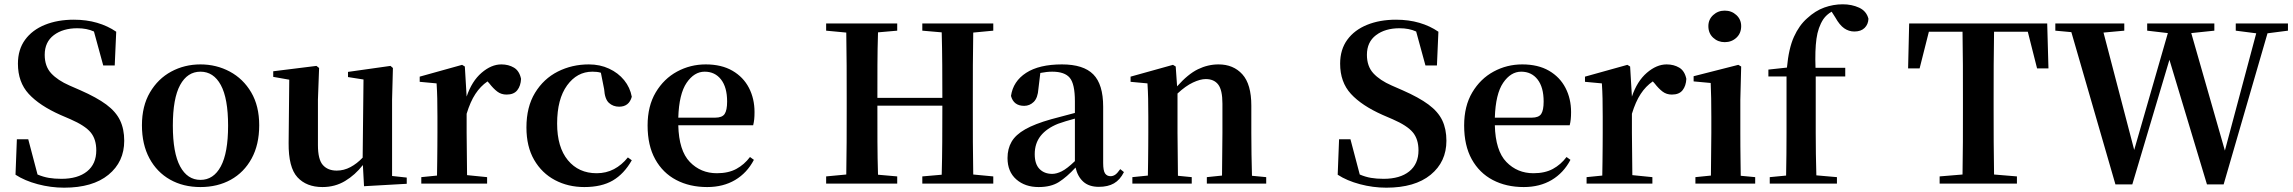

<svg xmlns="http://www.w3.org/2000/svg" viewBox="-20 -850 10618 889"><path d="M276.9 19Q215.3 19 154.8 2.9Q94.2 -13.2 51.8 -41L58.1 -205.1H110.8L153.8 -42Q180.2 -30.8 206.1 -26.4Q231.9 -22 264.2 -22Q340.3 -22 383.1 -56.4Q425.8 -90.8 425.8 -153.8Q425.8 -205.6 399.7 -237.1Q373.5 -268.6 306.2 -297.9L259.8 -317.9Q163.1 -360.8 113 -415.3Q63 -469.7 63 -555.2Q63 -620.6 96.2 -666Q129.4 -711.4 188 -735.1Q246.6 -758.8 321.8 -758.8Q380.4 -758.8 429.7 -744.4Q479 -730 518.1 -703.1L511.2 -546.9H458L415 -704.1Q382.3 -719.2 337.9 -719.2Q271.5 -719.2 229.2 -687.3Q187 -655.3 187 -596.2Q187 -543 217 -510.5Q247.1 -478 301.8 -454.1L352.1 -432.1Q427.7 -398.9 472.2 -366Q516.6 -333 535.9 -292.7Q555.2 -252.4 555.2 -198.2Q555.2 -100.6 482.2 -40.8Q409.2 19 276.9 19Z M908.2 16.1Q828.6 16.1 767.6 -18.3Q706.5 -52.7 671.9 -116.9Q637.2 -181.2 637.2 -270Q637.2 -358.9 674.3 -422.1Q711.4 -485.4 772.9 -518.6Q834.5 -551.8 908.2 -551.8Q981.9 -551.8 1043.9 -518.6Q1106 -485.4 1143.1 -422.4Q1180.2 -359.4 1180.2 -270Q1180.2 -180.2 1145 -116Q1109.9 -51.8 1048.6 -17.8Q987.3 16.1 908.2 16.1ZM908.2 -17.1Q968.8 -17.1 1002.4 -79.6Q1036.1 -142.1 1036.1 -268.1Q1036.1 -394.5 1002.4 -456.3Q968.8 -518.1 908.2 -518.1Q847.7 -518.1 814 -456.3Q780.3 -394.5 780.3 -268.1Q780.3 -142.1 814 -79.6Q847.7 -17.1 908.2 -17.1Z M1665.5 12.2 1660.2 -85.9Q1624.5 -40 1577.9 -12Q1531.2 16.1 1473.1 16.1Q1398.9 16.1 1357.2 -29.3Q1315.4 -74.7 1316.4 -188L1319.3 -481L1245.1 -494.1V-520L1445.3 -544.9L1457.5 -535.2L1452.1 -389.2V-178.2Q1452.1 -111.3 1475.1 -85.7Q1498 -60.1 1539.1 -60.1Q1572.3 -60.1 1602.5 -76.2Q1632.8 -92.3 1659.2 -120.1L1663.1 -481.9L1591.3 -493.2V-517.1L1788.1 -544.9L1799.3 -535.2L1795.4 -389.2V-35.2L1863.3 -27.8V1Z M2001.5 0H1930.7V-29.8L2003.4 -37.1Q2003.9 -65.9 2004.4 -101.6Q2004.9 -137.2 2005.1 -172.4Q2005.4 -207.5 2005.4 -234.9V-310.1Q2005.4 -360.4 2004.6 -393.8Q2003.9 -427.2 2001.5 -463.9L1923.3 -471.2V-495.1L2119.6 -549.8L2132.3 -542L2140.6 -402.8Q2164.6 -474.1 2209.7 -512.9Q2254.9 -551.8 2301.3 -551.8Q2334.5 -551.8 2359.6 -536.9Q2384.8 -522 2392.6 -484.9Q2391.1 -452.6 2375.2 -432.4Q2359.4 -412.1 2325.7 -412.1Q2300.8 -412.1 2282.5 -426Q2264.2 -439.9 2245.6 -463.9L2237.3 -473.1Q2204.6 -450.7 2181.2 -415Q2157.7 -379.4 2140.6 -323.2V-234.9L2142.6 -39.1L2235.4 -29.8V0Z M2685.5 16.1Q2610.4 16.1 2549.6 -16.1Q2488.8 -48.3 2453.1 -109.9Q2417.5 -171.4 2417.5 -259.8Q2417.5 -355 2457.3 -420.2Q2497.1 -485.4 2562.7 -518.6Q2628.4 -551.8 2706.5 -551.8Q2757.8 -551.8 2800 -532.2Q2842.3 -512.7 2869.9 -478.8Q2897.5 -444.8 2905.3 -401.9Q2892.6 -356 2846.7 -356Q2818.8 -356 2799.6 -373.5Q2780.3 -391.1 2777.3 -437L2762.2 -513.2Q2752.9 -516.1 2742.9 -517.1Q2732.9 -518.1 2722.7 -518.1Q2651.9 -518.1 2605.7 -454.6Q2559.6 -391.1 2559.6 -277.8Q2559.6 -168.5 2609.4 -108.2Q2659.2 -47.9 2742.7 -47.9Q2786.6 -47.9 2822.8 -66.9Q2858.9 -85.9 2887.2 -121.1L2905.3 -107.9Q2869.6 -44.9 2817.6 -14.4Q2765.6 16.1 2685.5 16.1Z M3254.4 16.1Q3173.3 16.1 3111.1 -16.6Q3048.8 -49.3 3013.7 -112.8Q2978.5 -176.3 2978.5 -269Q2978.5 -358.9 3016.1 -422.1Q3053.7 -485.4 3115 -518.6Q3176.3 -551.8 3247.6 -551.8Q3320.8 -551.8 3371.3 -522.5Q3421.9 -493.2 3447.8 -443.1Q3473.6 -393.1 3473.6 -331.1Q3473.6 -312 3472.2 -297.9Q3470.7 -283.7 3467.3 -270H3120.6Q3123.5 -152.3 3174.1 -100.1Q3224.6 -47.9 3299.3 -47.9Q3352.5 -47.9 3389.4 -67.9Q3426.3 -87.9 3452.6 -123L3470.7 -109.9Q3439 -49.3 3383.8 -16.6Q3328.6 16.1 3254.4 16.1ZM3120.6 -305.2H3291.5Q3323.7 -305.2 3335.2 -322.3Q3346.7 -339.4 3346.7 -379.9Q3346.7 -445.8 3318.6 -481.9Q3290.5 -518.1 3242.7 -518.1Q3194.3 -518.1 3159.2 -466.6Q3124 -415 3120.6 -305.2Z M4250.5 -708V-741.2H4579.1V-708L4486.3 -699.2Q4484.9 -624 4484.6 -547.6Q4484.4 -471.2 4484.4 -394V-346.2Q4484.4 -270 4484.6 -193.8Q4484.9 -117.7 4486.3 -42L4579.1 -33.2V0H4250.5V-33.2L4340.3 -41Q4342.3 -115.2 4342.8 -193.8Q4343.3 -272.5 4343.3 -360.8H4042.5Q4042.5 -273.4 4042.7 -194.8Q4043 -116.2 4045.4 -41L4134.3 -33.2V0H3805.2V-33.2L3898.4 -42Q3899.9 -116.2 3900.1 -192.4Q3900.4 -268.6 3900.4 -346.2V-394Q3900.4 -470.7 3900.1 -546.6Q3899.9 -622.6 3898.4 -699.2L3805.2 -708V-741.2H4134.3V-708L4045.4 -700.2Q4043 -625 4042.7 -549.3Q4042.5 -473.6 4042.5 -397H4343.3Q4343.3 -472.7 4342.8 -548.3Q4342.3 -624 4340.3 -700.2Z M5067.9 15.1Q5022.5 15.1 4996.1 -8.5Q4969.7 -32.2 4960 -74.2Q4919.4 -30.3 4882.8 -7.1Q4846.2 16.1 4789.1 16.1Q4726.1 16.1 4685.5 -19.5Q4645 -55.2 4645 -118.2Q4645 -161.1 4663.8 -193.6Q4682.6 -226.1 4726.8 -251.2Q4771 -276.4 4847.2 -297.9L4957 -327.1V-380.9Q4957 -461.4 4933.3 -489.7Q4909.7 -518.1 4852.1 -518.1Q4827.1 -518.1 4796.9 -512.2L4788.1 -439Q4785.2 -396.5 4766.4 -378.2Q4747.6 -359.9 4722.2 -359.9Q4673.3 -359.9 4661.1 -405.8Q4670.9 -473.6 4731.2 -512.7Q4791.5 -551.8 4897 -551.8Q4996.6 -551.8 5042.2 -505.6Q5087.9 -459.5 5087.9 -356V-95.2Q5087.9 -59.6 5096.7 -46.9Q5105.5 -34.2 5122.1 -34.2Q5133.3 -34.2 5143.3 -40.8Q5153.3 -47.4 5167 -66.9L5184.1 -53.2Q5166 -17.1 5137.9 -1Q5109.9 15.1 5067.9 15.1ZM4957 -104V-300.8Q4934.6 -294.9 4914.3 -288.6Q4894 -282.2 4878.9 -276.9Q4825.7 -255.4 4798.3 -220.7Q4771 -186 4771 -136.2Q4771 -90.3 4793.2 -67.6Q4815.4 -44.9 4852.1 -44.9Q4872.1 -44.9 4896.2 -56.9Q4920.4 -68.8 4957 -104Z M5637.2 0H5567.9V-29.8L5638.2 -37.1L5640.1 -234.9V-370.1Q5640.1 -433.1 5620.6 -458.5Q5601.1 -483.9 5563 -483.9Q5537.6 -483.9 5503.7 -468Q5469.7 -452.1 5432.1 -417V-234.9L5434.1 -36.1L5498 -29.8V0H5223.1V-29.8L5294.9 -37.1Q5295.4 -65.4 5295.9 -101.1Q5296.4 -136.7 5296.6 -172.1Q5296.9 -207.5 5296.9 -234.9V-310.1Q5296.9 -359.4 5296.1 -393.3Q5295.4 -427.2 5293 -463.9L5214.8 -471.2V-495.1L5411.1 -549.8L5423.8 -542L5430.2 -450.2Q5480.5 -506.8 5526.6 -529.3Q5572.8 -551.8 5622.1 -551.8Q5690.9 -551.8 5732.4 -505.9Q5773.9 -460 5773.9 -360.8V-234.9Q5773.9 -191.4 5774.7 -135Q5775.4 -78.6 5776.9 -36.1L5842.8 -29.8V0Z M6398.9 19Q6337.4 19 6276.9 2.9Q6216.3 -13.2 6173.8 -41L6180.2 -205.1H6232.9L6275.9 -42Q6302.2 -30.8 6328.1 -26.4Q6354 -22 6386.2 -22Q6462.4 -22 6505.1 -56.4Q6547.9 -90.8 6547.9 -153.8Q6547.9 -205.6 6521.7 -237.1Q6495.6 -268.6 6428.2 -297.9L6381.8 -317.9Q6285.2 -360.8 6235.1 -415.3Q6185.1 -469.7 6185.1 -555.2Q6185.1 -620.6 6218.3 -666Q6251.5 -711.4 6310.1 -735.1Q6368.7 -758.8 6443.8 -758.8Q6502.4 -758.8 6551.8 -744.4Q6601.1 -730 6640.1 -703.1L6633.3 -546.9H6580.1L6537.1 -704.1Q6504.4 -719.2 6460 -719.2Q6393.6 -719.2 6351.3 -687.3Q6309.1 -655.3 6309.1 -596.2Q6309.1 -543 6339.1 -510.5Q6369.1 -478 6423.8 -454.1L6474.1 -432.1Q6549.8 -398.9 6594.2 -366Q6638.7 -333 6658 -292.7Q6677.2 -252.4 6677.2 -198.2Q6677.2 -100.6 6604.2 -40.8Q6531.2 19 6398.9 19Z M7035.2 16.1Q6954.1 16.1 6891.8 -16.6Q6829.6 -49.3 6794.4 -112.8Q6759.3 -176.3 6759.3 -269Q6759.3 -358.9 6796.9 -422.1Q6834.5 -485.4 6895.8 -518.6Q6957 -551.8 7028.3 -551.8Q7101.6 -551.8 7152.1 -522.5Q7202.6 -493.2 7228.5 -443.1Q7254.4 -393.1 7254.4 -331.1Q7254.4 -312 7252.9 -297.9Q7251.5 -283.7 7248 -270H6901.4Q6904.3 -152.3 6954.8 -100.1Q7005.4 -47.9 7080.1 -47.9Q7133.3 -47.9 7170.2 -67.9Q7207 -87.9 7233.4 -123L7251.5 -109.9Q7219.7 -49.3 7164.6 -16.6Q7109.4 16.1 7035.2 16.1ZM6901.4 -305.2H7072.3Q7104.5 -305.2 7116 -322.3Q7127.4 -339.4 7127.4 -379.9Q7127.4 -445.8 7099.4 -481.9Q7071.3 -518.1 7023.4 -518.1Q6975.1 -518.1 6939.9 -466.6Q6904.8 -415 6901.4 -305.2Z M7397 0H7326.2V-29.8L7398.9 -37.1Q7399.4 -65.9 7399.9 -101.6Q7400.4 -137.2 7400.6 -172.4Q7400.9 -207.5 7400.9 -234.9V-310.1Q7400.9 -360.4 7400.1 -393.8Q7399.4 -427.2 7397 -463.9L7318.8 -471.2V-495.1L7515.1 -549.8L7527.8 -542L7536.1 -402.8Q7560.1 -474.1 7605.2 -512.9Q7650.4 -551.8 7696.8 -551.8Q7730 -551.8 7755.1 -536.9Q7780.3 -522 7788.1 -484.9Q7786.6 -452.6 7770.8 -432.4Q7754.9 -412.1 7721.2 -412.1Q7696.3 -412.1 7678 -426Q7659.7 -439.9 7641.1 -463.9L7632.8 -473.1Q7600.1 -450.7 7576.7 -415Q7553.2 -379.4 7536.1 -323.2V-234.9L7538.1 -39.1L7630.9 -29.8V0Z M7965.8 -654.8Q7934.6 -654.8 7912.4 -675.3Q7890.1 -695.8 7890.1 -729Q7890.1 -759.8 7912.4 -780.3Q7934.6 -800.8 7965.8 -800.8Q7997.6 -800.8 8019.8 -780.3Q8042 -759.8 8042 -729Q8042 -695.8 8019.8 -675.3Q7997.6 -654.8 7965.8 -654.8ZM7900.9 0H7830.1V-29.8L7901.9 -37.1L7903.8 -234.9V-308.1Q7903.8 -358.4 7903.1 -394.3Q7902.3 -430.2 7900.9 -465.8L7821.8 -473.1V-497.1L8028.8 -549.8L8042 -542L8038.1 -388.2V-234.9Q8038.1 -207.5 8038.3 -172.1Q8038.6 -136.7 8039.1 -100.8Q8039.6 -64.9 8040 -36.1L8106.9 -29.8V0Z M8249 0H8174.3V-29.8L8250 -37.1Q8251 -86.4 8251.5 -136Q8252 -185.5 8252 -234.9V-496.1H8168V-527.8L8253.9 -537.1Q8262.2 -626.5 8286.4 -679.7Q8310.5 -732.9 8347.2 -765.1Q8385.3 -800.3 8427 -815.2Q8468.8 -830.1 8512.2 -830.1Q8554.2 -830.1 8588.1 -814.5Q8622.1 -798.8 8631.3 -763.2Q8630.4 -737.3 8613.5 -720.7Q8596.7 -704.1 8565.9 -704.1Q8540.5 -704.1 8519 -719Q8497.6 -733.9 8478 -769L8460.9 -795.9Q8437 -782.2 8422.4 -761.2Q8397.9 -723.6 8390.6 -670.4Q8383.3 -617.2 8386.2 -536.1H8523.9V-496.1H8387.2V-234.9Q8387.2 -137.2 8390.1 -38.1L8485.4 -29.8V0Z M8814.9 -533.2 8819.8 -741.2H9459L9464.8 -533.2H9412.1L9369.1 -703.1H9212.9Q9211.4 -626.5 9211.2 -549.3Q9210.9 -472.2 9210.9 -394V-347.2Q9210.9 -270.5 9211.2 -194.1Q9211.4 -117.7 9212.9 -42L9318.8 -33.2V0H8960.9V-33.2L9066.9 -42Q9068.4 -117.2 9068.6 -193.4Q9068.8 -269.5 9068.8 -346.2V-394Q9068.8 -471.2 9068.6 -548.6Q9068.4 -626 9066.9 -703.1H8911.1L8868.2 -533.2Z M10332 -708V-741.2H10573.7V-708L10479 -695.8L10275.9 3.9H10198.7L10024.9 -573.2L9853 3.9H9774.9L9570.8 -701.2L9496.6 -708V-741.2H9815.9V-708L9719.7 -699.2L9861.8 -155.8L10017.6 -696.8L9921.9 -708V-741.2H10232.9V-708L10126 -696.8L10281.7 -152.8L10426.8 -695.8Z"/></svg>

Font: Source Han Serif TW
Style: Bold
Weight: 700
Designer: Ryoko NISHIZUKA Ë•øÂ°öÊ∂ºÂ≠ê (kana & ideographs); Frank Grie√ühammer (Latin, Greek & Cyrillic); Wenlong ZHANG Âº†ÊñáÈæô 
Foundry: Adobe
Version: Version 2.003;hotconv 1.1.1;makeotfexe 2.6.0